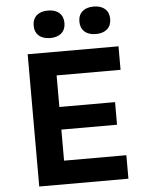

<svg xmlns="http://www.w3.org/2000/svg" viewBox="-66 -1104 882 1157"><g transform="rotate(-5 375.0 -526.0)"><path d="M123.7 -800H673.1V-657.8H286.3V-466.8H623.1V-330H286.3V-142.2H663.1V0H123.7ZM174.7 -968.7Q174.7 -1007.9 199.5 -1029.9Q224.3 -1051.8 267.9 -1051.8Q311.5 -1051.8 336.2 -1029.9Q361 -1007.9 361 -968.7Q361 -929.5 336.2 -907.5Q311.5 -885.5 267.9 -885.5Q224.3 -885.5 199.5 -907.5Q174.7 -929.5 174.7 -968.7ZM451.2 -968.7Q451.2 -1007.9 476 -1029.9Q500.8 -1051.8 544.3 -1051.8Q587.9 -1051.8 612.7 -1029.9Q637.5 -1007.9 637.5 -968.7Q637.5 -929.5 612.7 -907.5Q587.9 -885.5 544.3 -885.5Q500.8 -885.5 476 -907.5Q451.2 -929.5 451.2 -968.7Z"/></g></svg>

Font: Martian Mono Custom sWd Rg
Style: Regular
Weight: 400
Width: 6
Monospace: yes
Designer: Alex Havermale
Foundry: Evil Martians
Version: Version 1.000